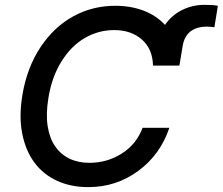

<svg xmlns="http://www.w3.org/2000/svg" viewBox="-20 -761 917 791"><path d="M719.1 -490.8H610.4Q608.7 -559.7 564.3 -598.4Q519.9 -637.1 451 -637.1Q386 -637.1 330.1 -604.9Q274.1 -572.8 233.8 -508.7Q193.5 -444.6 179.3 -356.9Q168.7 -291.5 176.3 -241.7Q183.9 -191.8 207.2 -158.2Q230.5 -124.6 266.3 -107.4Q302.2 -90.2 348 -90.2Q421.5 -90.2 481.7 -128.4Q541.9 -166.5 567.5 -234.4H677.6Q641.3 -125 550.4 -57.5Q459.5 9.9 343.4 9.9Q271.7 9.9 214.7 -16.3Q157.7 -42.6 121.4 -91.8Q85.2 -141 71.4 -211.5Q57.5 -282 72.4 -370.4Q91.3 -483 147 -566.8Q202.8 -650.6 282.1 -693.9Q361.5 -737.2 454.5 -737.2Q519.2 -737.2 571.9 -717Q624.6 -696.7 659.8 -658.4Q686.8 -698.2 729.9 -719.6Q773.1 -741.1 822.8 -741.1Q861.9 -741.1 877.5 -736.9L863.3 -648.8Q844.1 -651.3 831 -651.3Q813.2 -651.3 797.9 -647.4Q782.7 -643.5 769 -634.6Q755.3 -625.7 745.7 -609.7Q736.2 -593.8 732.6 -571.7Z"/></svg>

Font: Karasuma Gothic
Style: Medium Italic
Weight: 500
Italic angle: 9.39998°
Designer: Rasmus Andersson / Ryoko Nishizuka
Foundry: Genbu
Version: Version 1.00